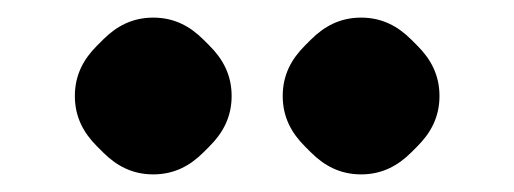

<svg xmlns="http://www.w3.org/2000/svg" viewBox="-20 -808 584 218"><path d="M390 -788C366 -788 348 -778 333 -763L326 -756C311 -741 301 -723 301 -699C301 -675 311 -657 326 -642L333 -635C348 -620 366 -610 390 -610C414 -610 432 -620 447 -635L454 -642C469 -657 479 -675 479 -699C479 -723 469 -741 454 -756L447 -763C432 -778 414 -788 390 -788ZM154 -788C130 -788 112 -778 97 -763L90 -756C75 -741 65 -723 65 -699C65 -675 75 -657 90 -642L97 -635C112 -620 130 -610 154 -610C178 -610 196 -620 211 -635L218 -642C233 -657 243 -675 243 -699C243 -723 233 -741 218 -756L211 -763C196 -778 178 -788 154 -788Z"/></svg>

Font: Hussar Woodtype
Style: SeBd
Weight: 900
Foundry: Cannot Into Space Fonts
Version: Version 1.07